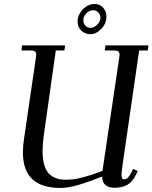

<svg xmlns="http://www.w3.org/2000/svg" viewBox="-20 -928 759 956"><path d="M86.9 -676.8 89.8 -702.1H304.2L300.8 -676.8H257.8L198.2 -254.9Q191.9 -208 191.9 -179.2Q191.9 -99.1 221.4 -66.2Q251 -33.2 305.2 -33.2Q327.6 -33.2 346.4 -35.4Q365.2 -37.6 403.1 -47.9Q440.9 -58.1 490.2 -77.1L573.2 -637.2Q575.2 -650.9 575.2 -655.8Q575.2 -668.5 568.4 -672.6Q561.5 -676.8 543 -676.8H502L504.9 -702.1H719.2L715.8 -676.8H672.9L589.8 -104Q585 -68.8 585 -58.1Q585 -35.2 598.1 -35.2Q616.7 -35.2 631.8 -64.9L643.1 -86.9L666 -76.2L654.8 -54.2Q636.7 -19 611.1 -6.1Q585.4 6.8 551.8 6.8Q488.8 6.8 488.8 -48.8Q411.1 -18.6 364.5 -5.4Q317.9 7.8 279.8 7.8Q94.2 7.8 94.2 -168Q94.2 -203.1 99.1 -232.9L158.2 -637.2Q160.2 -650.9 160.2 -655.8Q160.2 -668.5 153.3 -672.6Q146.5 -676.8 127.9 -676.8ZM366.2 -820.8Q366.2 -853 391.8 -880.6Q417.5 -908.2 451.2 -908.2Q476.6 -908.2 493.2 -890.4Q509.8 -872.6 509.8 -845.2Q509.8 -810.1 484.1 -783.9Q458.5 -757.8 429.2 -757.8Q402.3 -757.8 384.3 -775.9Q366.2 -793.9 366.2 -820.8ZM395 -826.2Q395 -811 405.5 -800Q416 -789.1 430.2 -789.1Q447.3 -789.1 463.6 -804.7Q480 -820.3 480 -839.8Q480 -855 469.5 -866Q459 -877 443.8 -877Q425.3 -877 410.2 -862.1Q395 -847.2 395 -826.2Z"/></svg>

Font: Dihjauti
Style: Bold Italic
Weight: 700
Italic angle: -9°
Designer: T. Christopher White
Version: Version 3.0.0